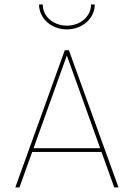

<svg xmlns="http://www.w3.org/2000/svg" viewBox="-20 -813 581 833"><path d="M270 -685.5C337.9 -685.5 391.1 -733.4 391.1 -793.5H375C375 -741.7 329.1 -701.7 270 -701.7C211.4 -701.7 165.5 -741.7 165.5 -793.5H149.4C149.4 -733.4 202.6 -685.5 270 -685.5ZM475.6 0H494.1L278.8 -595.2H261.2L46.4 0H64.5L119.6 -153.8H420.4ZM125.5 -169.9 270 -572.3 414.6 -169.9Z"/></svg>

Font: Now Thin
Style: Regular
Weight: 100
Designer: Alfredo Marco Pradil
Foundry: Alfredo Marco Pradil
Version: Version 1.200;hotconv 1.0.109;makeotfexe 2.5.65596